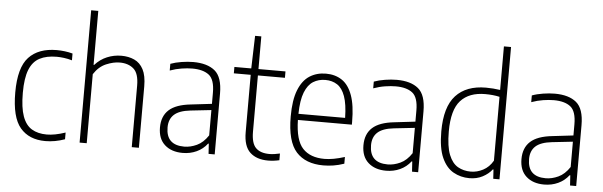

<svg xmlns="http://www.w3.org/2000/svg" viewBox="-50 -984 3669 1168"><g transform="rotate(5 1784.0 -399.5)"><path d="M255 9Q155.5 9 101.5 -54.8Q47.5 -118.5 47.5 -270Q47.5 -422 106.5 -485.2Q165.5 -548.5 277.5 -548.5Q300.5 -548.5 325.5 -545.5Q350.5 -542.5 374 -536V-494.5Q348.5 -502 324.2 -505Q300 -508 280.5 -508Q218 -508 176.2 -486.2Q134.5 -464.5 114 -413Q93.5 -361.5 93.5 -272Q93.5 -181.5 112.5 -128.8Q131.5 -76 168.8 -53.8Q206 -31.5 260.5 -31.5Q284.5 -31.5 312.2 -36.8Q340 -42 374 -53.5V-12.5Q314 9 255 9Z M464 0V-808H507.5V-478.5H511Q543 -514 584.5 -531.2Q626 -548.5 671.5 -548.5Q716 -548.5 751 -532.5Q786 -516.5 806 -478.5Q826 -440.5 826 -375V0H782.5V-375.5Q782.5 -450 750.2 -478.2Q718 -506.5 665 -506.5Q627 -506.5 582.5 -487.8Q538 -469 507.5 -421.5V0Z M1093.5 8Q1025 8 984 -28.8Q943 -65.5 943 -134.5Q943 -203.5 985.2 -242Q1027.5 -280.5 1118 -290L1245.5 -305V-372.5Q1245.5 -453 1210 -480.8Q1174.5 -508.5 1108 -508.5Q1079 -508.5 1043.5 -503Q1008 -497.5 972 -484.5V-525.5Q1001.5 -536.5 1039.5 -542.5Q1077.5 -548.5 1110.5 -548.5Q1196.5 -548.5 1242.8 -510.2Q1289 -472 1289 -371.5V0H1251.5L1247.5 -62H1243.5Q1217.5 -28 1178.5 -10Q1139.5 8 1093.5 8ZM989 -139Q989 -31 1100 -31Q1137.5 -31 1176.5 -49Q1215.5 -67 1245.5 -112.5V-267L1118.5 -253Q1050.5 -245.5 1019.8 -217.2Q989 -189 989 -139Z M1615 9Q1545 9 1505 -28.2Q1465 -65.5 1465 -151V-501.5H1362V-540.5H1465L1471 -740H1509V-540.5H1674V-501.5H1509V-158Q1509 -87.5 1537 -59.5Q1565 -31.5 1620 -31.5Q1648 -31.5 1684 -40V1Q1649 9 1615 9Z M1952.5 9Q1844.5 9 1787 -54.5Q1729.5 -118 1729.5 -270.5Q1729.5 -370.5 1753.8 -431.8Q1778 -493 1821.2 -520.8Q1864.5 -548.5 1921 -548.5Q1977.5 -548.5 2018.8 -521Q2060 -493.5 2082.2 -432.2Q2104.5 -371 2104.5 -270V-253H1775Q1777.5 -128.5 1823.5 -79.8Q1869.5 -31 1956 -31Q2008.5 -31 2079.5 -53.5V-12.5Q2044.5 -0.5 2013.8 4.2Q1983 9 1952.5 9ZM1921 -510Q1879 -510 1846.8 -490Q1814.5 -470 1795.5 -422.2Q1776.5 -374.5 1775 -290.5H2060Q2058.5 -374 2041.2 -422Q2024 -470 1993.2 -490Q1962.5 -510 1921 -510Z M2336 8Q2267.5 8 2226.5 -28.8Q2185.5 -65.5 2185.5 -134.5Q2185.5 -203.5 2227.8 -242Q2270 -280.5 2360.5 -290L2488 -305V-372.5Q2488 -453 2452.5 -480.8Q2417 -508.5 2350.5 -508.5Q2321.5 -508.5 2286 -503Q2250.5 -497.5 2214.5 -484.5V-525.5Q2244 -536.5 2282 -542.5Q2320 -548.5 2353 -548.5Q2439 -548.5 2485.2 -510.2Q2531.5 -472 2531.5 -371.5V0H2494L2490 -62H2486Q2460 -28 2421 -10Q2382 8 2336 8ZM2231.5 -139Q2231.5 -31 2342.5 -31Q2380 -31 2419 -49Q2458 -67 2488 -112.5V-267L2361 -253Q2293 -245.5 2262.2 -217.2Q2231.5 -189 2231.5 -139Z M2844.5 9Q2791 9 2746.8 -16Q2702.5 -41 2676.2 -99.5Q2650 -158 2650 -259.5Q2650 -409.5 2714 -479Q2778 -548.5 2898 -548.5Q2919.5 -548.5 2942.2 -546.8Q2965 -545 2984.5 -542V-808H3028V0H2990L2986.5 -56.5H2982.5Q2961 -28.5 2925.5 -9.8Q2890 9 2844.5 9ZM2849.5 -31.5Q2888 -31.5 2924.8 -50.8Q2961.5 -70 2984.5 -110V-500Q2945.5 -509 2896.5 -509Q2798.5 -509 2747 -452.2Q2695.5 -395.5 2695.5 -264Q2695.5 -171.5 2715.8 -121.2Q2736 -71 2770.8 -51.2Q2805.5 -31.5 2849.5 -31.5Z M3301 8Q3232.5 8 3191.5 -28.8Q3150.5 -65.5 3150.5 -134.5Q3150.5 -203.5 3192.8 -242Q3235 -280.5 3325.5 -290L3453 -305V-372.5Q3453 -453 3417.5 -480.8Q3382 -508.5 3315.5 -508.5Q3286.5 -508.5 3251 -503Q3215.5 -497.5 3179.5 -484.5V-525.5Q3209 -536.5 3247 -542.5Q3285 -548.5 3318 -548.5Q3404 -548.5 3450.2 -510.2Q3496.5 -472 3496.5 -371.5V0H3459L3455 -62H3451Q3425 -28 3386 -10Q3347 8 3301 8ZM3196.5 -139Q3196.5 -31 3307.5 -31Q3345 -31 3384 -49Q3423 -67 3453 -112.5V-267L3326 -253Q3258 -245.5 3227.2 -217.2Q3196.5 -189 3196.5 -139Z"/></g></svg>

Font: Encode Sans Semi Condensed ExtraLight
Style: Regular
Weight: 200
Width: 4
Designer: Multiple Designers
Foundry: Impallari Type
Version: Version 3.000; ttfautohint (v1.8.3) -l 8 -r 50 -G 200 -x 14 